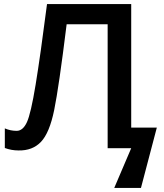

<svg xmlns="http://www.w3.org/2000/svg" viewBox="-20 -734 812 951"><path d="M629.9 -102.1H756.8L678.2 196.8H545.9L629.9 0H513.2V-613.8H310.1Q271.5 -301.3 248.3 -188.5Q225.1 -75.7 183.1 -31.5Q141.1 12.7 71.8 11.2Q36.1 11.2 3.9 -1V-98.1Q31.7 -85.9 62.5 -85.9Q93.3 -85.9 113 -128.2Q132.8 -170.4 156.5 -314.9Q180.2 -459.5 212.9 -713.9H629.9Z"/></svg>

Font: OpenSans-Semibold
Style: Regular
Weight: 600
Foundry: Ascender Corporation
Version: Version 1.10